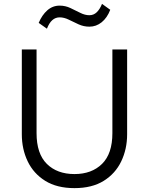

<svg xmlns="http://www.w3.org/2000/svg" viewBox="-20 -955 768 990"><path d="M364 15Q273.5 15 213.2 -22.5Q153 -60 122.8 -123Q92.5 -186 92.5 -263V-700H168.5V-268.5Q168.5 -162.5 221.5 -110Q274.5 -57.5 364 -57.5Q453 -57.5 506.2 -110Q559.5 -162.5 559.5 -268.5V-700H635.5V-263Q635.5 -186.5 605.2 -123.2Q575 -60 514.8 -22.5Q454.5 15 364 15ZM222 -807 179.5 -837Q196.5 -877.5 224 -901.8Q251.5 -926 287.5 -926Q317 -926 343.2 -913.5Q369.5 -901 393.8 -888.8Q418 -876.5 441 -876.5Q463 -876.5 479 -892Q495 -907.5 506 -935L548.5 -904.5Q532.5 -863 504.2 -840.2Q476 -817.5 441 -817.5Q411.5 -817.5 385.2 -829.5Q359 -841.5 334.8 -853.5Q310.5 -865.5 287.5 -865.5Q266 -865.5 249.8 -851.2Q233.5 -837 222 -807Z"/></svg>

Font: Geologica Roman ExtraLight
Style: Regular
Weight: 250
Designer: Sindre Bremnes, Frode Helland
Foundry: Monokrom Skriftforlag AS
Version: Version 1.010;gftools[0.9.28]